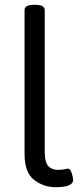

<svg xmlns="http://www.w3.org/2000/svg" viewBox="-20 -772 337 798"><path d="M82 -132V-730Q82 -752 122 -752H126Q166 -752 166 -730V-140Q166 -98 180.5 -82Q195 -66 220 -66Q239 -66 248.5 -68.5Q258 -71 263 -71Q272 -71 278 -52.5Q284 -34 284 -24Q284 6 211 6Q161 6 121.5 -24.5Q82 -55 82 -132Z"/></svg>

Font: Asap-Regular
Style: Regular
Weight: 400
Designer: Pablo Cosgaya
Foundry: Omnibus-Type
Version: Version 2.000; ttfautohint (v1.8)